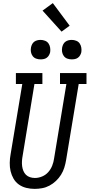

<svg xmlns="http://www.w3.org/2000/svg" viewBox="-20 -1204 575 1232"><path d="M202 8Q175 8 148.5 1.5Q122 -5 101 -20Q80 -35 67 -57.5Q54 -80 48 -105.5Q42 -131 42.5 -159Q43 -187 48 -214L123 -665H82V-735H252V-665H201L125 -203Q122 -187 121 -170.5Q120 -154 122 -138Q124 -122 130 -107.5Q136 -93 146.5 -82.5Q157 -72 172.5 -67Q188 -62 204 -62Q227 -62 250 -71.5Q273 -81 289.5 -99.5Q306 -118 315 -141Q324 -164 327 -187L406 -665H365V-735H535V-665H485L404 -176Q400 -152 392.5 -128Q385 -104 371.5 -82.5Q358 -61 339 -43Q320 -25 297.5 -13Q275 -1 250.5 3.5Q226 8 202 8ZM440 -823Q425 -823 411.5 -828Q398 -833 389.5 -844.5Q381 -856 378.5 -870.5Q376 -885 379 -900Q381 -910 386 -920Q391 -930 400 -936.5Q409 -943 419.5 -945.5Q430 -948 440 -948Q455 -948 469 -942.5Q483 -937 491 -925.5Q499 -914 501.5 -899.5Q504 -885 502 -870Q500 -860 494.5 -850Q489 -840 480 -833.5Q471 -827 460.5 -825Q450 -823 440 -823ZM240 -823Q225 -823 211.5 -828Q198 -833 189.5 -844.5Q181 -856 178.5 -870.5Q176 -885 179 -900Q181 -910 186 -920Q191 -930 200 -936.5Q209 -943 219.5 -945.5Q230 -948 240 -948Q255 -948 269 -942.5Q283 -937 291 -925.5Q299 -914 301.5 -899.5Q304 -885 302 -870Q300 -860 294.5 -850Q289 -840 280 -833.5Q271 -827 260.5 -825Q250 -823 240 -823ZM375 -1001 253 -1136 319 -1184 427 -1039Z"/></svg>

Font: Iosevka Slab Oblique
Style: Regular
Weight: 400
Italic angle: -9°
Monospace: yes
Designer: Belleve Invis
Foundry: Belleve Invis
Version: Version 11.1.1; ttfautohint (v1.8.3)